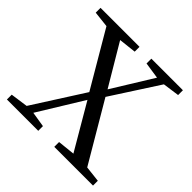

<svg xmlns="http://www.w3.org/2000/svg" viewBox="-184 -904 1075 1075"><g transform="rotate(45 353.5 -366.5)"><path d="M601.6 -48.8 696.3 -38.1V0H389.6V-38.1L492.2 -48.8L335 -317.4L171.9 -51.8L262.7 -37.1V0H14.6V-38.1L118.2 -52.7L311.5 -355.5L118.2 -684.6L22.5 -695.3V-733.4H331.1V-695.3L227.5 -683.6L373 -438.5L522.5 -680.7L424.8 -695.3V-733.4H674.8V-695.3L576.2 -681.6L394.5 -400.4Z"/></g></svg>

Font: GenYoMin TW TTF Medium
Style: Regular
Weight: 500
Version: Version 1.300